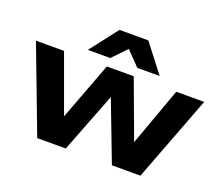

<svg xmlns="http://www.w3.org/2000/svg" viewBox="-130 -1006 1391 1201"><g transform="rotate(20 565.0 -406.0)"><path d="M829 -103H770L939 -570H1125L908 0H718L534 -482H598L411 0H221L5 -570H192L362 -103H301L477 -570H656ZM473 -812H665L808 -627H659L526 -764H611L479 -627H330Z"/></g></svg>

Font: Unbounded SemiBold
Style: Regular
Weight: 600
Designer: Luke Prowse, Jean-Baptiste Morizot, Fátima Lázaro, Florian Runge
Foundry: NaN
Version: Version 1.700